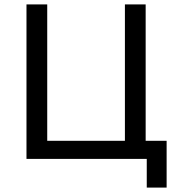

<svg xmlns="http://www.w3.org/2000/svg" viewBox="-20 -720 805 870"><path d="M645 130V0H100V-700H194V-82H546V-700H640V-82H735V130Z"/></svg>

Font: Golos Text
Style: Regular
Weight: 400
Designer: A.Korolkova, Vitaly Kuzmin
Foundry: ParaType Ltd
Version: Version 2.004